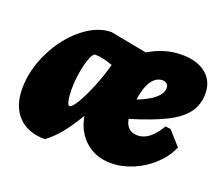

<svg xmlns="http://www.w3.org/2000/svg" viewBox="-89 -612 870 753"><g transform="rotate(20 345.5 -235.5)"><path d="M610 -194 662 -136Q645 -95 609 -61Q573 -27 527 -7.5Q481 12 435 12Q372 12 329 -25.5Q286 -63 275 -127Q242 -72 215 -40Q188 -8 160 12Q89 12 49 -29.5Q9 -71 9 -145Q9 -222 46.5 -298.5Q84 -375 143.5 -423.5Q203 -472 263 -472L416 -443Q482 -483 553 -483Q617 -483 654 -453Q691 -423 691 -371Q691 -324 666 -290.5Q641 -257 587.5 -230Q534 -203 442 -175Q450 -126 497 -126Q547 -126 588 -197ZM307 -351Q264 -367 233 -367Q224 -367 214.5 -343Q205 -319 198.5 -282Q192 -245 192 -209Q192 -180 196 -161.5Q200 -143 206 -143Q217 -143 235.5 -174Q254 -205 274 -253.5Q294 -302 307 -351ZM445 -257Q492 -275 516.5 -296Q541 -317 541 -340Q541 -350 534 -356.5Q527 -363 516 -363Q489 -363 470.5 -336Q452 -309 445 -257Z"/></g></svg>

Font: Alegreya Black
Style: Italic
Weight: 900
Italic angle: -7°
Designer: Juan Pablo del Peral
Foundry: Huerta Tipografica
Version: Version 2.007; ttfautohint (v1.6)